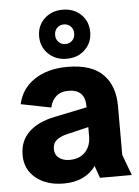

<svg xmlns="http://www.w3.org/2000/svg" viewBox="-56 -849 657 905"><g transform="rotate(-5 272.5 -396.5)"><path d="M209.3 12Q127.9 12 77.5 -29.2Q27 -70.3 27 -138.1Q27 -205.2 70.6 -246.8Q114.1 -288.4 192.1 -304.3L396.1 -346.7V-254.6L243.8 -218.1Q211.1 -210.1 193.7 -195.5Q176.4 -180.9 176.4 -153.9Q176.4 -126.1 196.4 -111.2Q216.4 -96.4 246 -96.4Q278.2 -96.4 300.5 -109.4Q322.8 -122.3 334.9 -145.3Q347.1 -168.3 347.1 -197.7V-341.1Q347.1 -381.5 327.3 -401.5Q307.4 -421.5 268.8 -421.5Q233 -421.5 211.1 -402.9Q189.2 -384.3 181.5 -349.9L39.1 -378.2Q55.3 -451.9 117.7 -493Q180.1 -534.2 273.8 -534.2Q386.6 -534.2 440.9 -480Q495.1 -425.9 495.1 -329.8V-98.3L531.7 0H381.1L360.8 -57.6Q337.3 -24.1 299 -6Q260.7 12 209.3 12ZM274.3 -572.6Q222 -572.6 187.7 -605.7Q153.4 -638.8 153.4 -688.6Q153.4 -739.1 187.7 -771.8Q222 -804.6 274.3 -804.6Q327.2 -804.6 361.2 -771.8Q395.1 -739.1 395.1 -688.6Q395.1 -638.8 361.2 -605.7Q327.2 -572.6 274.3 -572.6ZM274.3 -642.1Q293.2 -642.1 306.3 -655Q319.4 -667.9 319.4 -688.6Q319.4 -709.3 306.3 -722.2Q293.2 -735.1 274.3 -735.1Q255.3 -735.1 242.2 -722.2Q229.1 -709.3 229.1 -688.6Q229.1 -667.9 242.2 -655Q255.3 -642.1 274.3 -642.1Z"/></g></svg>

Font: TikTok Sans Light
Style: Regular
Weight: 300
Version: Version 4.000